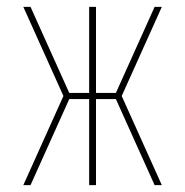

<svg xmlns="http://www.w3.org/2000/svg" viewBox="-20 -540 540 560"><path d="M452 0H431L318 -251H260V0H240V-251H182L69 0H48L165 -260L48 -520H69L182 -269H240V-520H260V-269H318L431 -520H452L335 -260Z"/></svg>

Font: Iosevka Term Curly Thin
Style: Regular
Weight: 100
Designer: Belleve Invis
Foundry: Belleve Invis
Version: Version 32.3.0